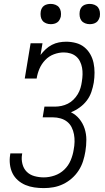

<svg xmlns="http://www.w3.org/2000/svg" viewBox="-20 -957 540 985"><path d="M205 8Q180 8 156 4.5Q132 1 110.5 -8Q89 -17 71.5 -32.5Q54 -48 44 -68.5Q34 -89 31 -113.5Q28 -138 32 -162Q32 -164 32.5 -166Q33 -168 33 -170H94Q94 -168 93.5 -167Q93 -166 93 -164Q89 -140 95 -116Q101 -92 117 -76Q133 -60 156.5 -53.5Q180 -47 205 -47Q232 -47 260 -56.5Q288 -66 309.5 -86.5Q331 -107 342.5 -134.5Q354 -162 358 -189Q362 -209 362.5 -229Q363 -249 359.5 -268Q356 -287 347.5 -304Q339 -321 324.5 -332.5Q310 -344 291 -349.5Q272 -355 252 -355H199L208 -410H262Q278 -410 295 -413.5Q312 -417 328 -425Q344 -433 357 -446Q370 -459 379 -474Q388 -489 393 -506Q398 -523 400 -539Q403 -557 403.5 -575Q404 -593 401 -609.5Q398 -626 390.5 -641.5Q383 -657 370.5 -667.5Q358 -678 341.5 -683Q325 -688 307 -688Q282 -688 256.5 -678.5Q231 -669 212 -649Q193 -629 182.5 -604.5Q172 -580 168 -554H107L137 -735H198L188 -675Q200 -691 214.5 -704.5Q229 -718 246.5 -727Q264 -736 282.5 -739.5Q301 -743 320 -743Q345 -743 369.5 -736.5Q394 -730 412.5 -715Q431 -700 443 -679Q455 -658 460 -634Q465 -610 465 -584.5Q465 -559 461 -533Q457 -510 449 -486Q441 -462 425.5 -441.5Q410 -421 388.5 -405.5Q367 -390 344 -381Q369 -369 387 -347Q405 -325 414 -297.5Q423 -270 423 -240Q423 -210 418 -180Q414 -155 406 -130Q398 -105 383.5 -82.5Q369 -60 348.5 -42Q328 -24 304 -12.5Q280 -1 255 3.5Q230 8 205 8ZM440 -833Q428 -833 416.5 -837.5Q405 -842 398 -851Q391 -860 389 -872.5Q387 -885 389 -898Q390 -906 394.5 -914.5Q399 -923 406.5 -928Q414 -933 423 -935Q432 -937 440 -937Q453 -937 464.5 -932.5Q476 -928 483 -919Q490 -910 492 -897.5Q494 -885 492 -872Q490 -864 485.5 -855.5Q481 -847 473.5 -842Q466 -837 457.5 -835Q449 -833 440 -833ZM240 -833Q228 -833 216.5 -837.5Q205 -842 198 -851Q191 -860 189 -872.5Q187 -885 189 -898Q190 -906 194.5 -914.5Q199 -923 206.5 -928Q214 -933 223 -935Q232 -937 240 -937Q253 -937 264.5 -932.5Q276 -928 283 -919Q290 -910 292 -897.5Q294 -885 292 -872Q290 -864 285.5 -855.5Q281 -847 273.5 -842Q266 -837 257.5 -835Q249 -833 240 -833Z"/></svg>

Font: Iosevka Slab Light Oblique
Style: Regular
Weight: 300
Italic angle: -9°
Monospace: yes
Designer: Belleve Invis
Foundry: Belleve Invis
Version: Version 11.1.1; ttfautohint (v1.8.3)